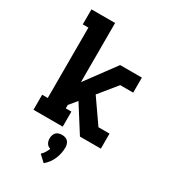

<svg xmlns="http://www.w3.org/2000/svg" viewBox="-236 -846 1072 1217"><g transform="rotate(30 300.0 -237.0)"><path d="M403 0 282 -191 236 -135V-110H277V0H63V-110H104V-625H63V-735H236V-302L397 -520H556V-410H461L356 -281L475 -110H556V0ZM288 261 242 218Q255 206 264 191.5Q273 177 279 161Q270 159 262.5 153.5Q255 148 250.5 140Q246 132 244 123.5Q242 115 242 105Q242 94 245.5 82.5Q249 71 257 62.5Q265 54 276.5 50.5Q288 47 300 47Q312 47 323.5 50.5Q335 54 343 62.5Q351 71 354.5 82.5Q358 94 358 105Q358 128 353.5 149.5Q349 171 340.5 191Q332 211 318.5 229Q305 247 288 261Z"/></g></svg>

Font: Iosevka HT Extrabold Extended
Style: Regular
Weight: 800
Width: 7
Monospace: yes
Designer: Belleve Invis
Foundry: Belleve Invis
Version: Version 32.3.0; ttfautohint (v1.8.4)